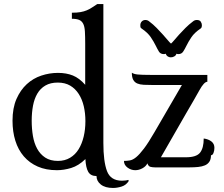

<svg xmlns="http://www.w3.org/2000/svg" viewBox="-20 -829 1110 951"><path d="M492 -121Q492 -29 510 18.5Q528 66 584 66Q591 66 600.5 65Q610 64 615 62L618 67Q605 88 582.5 95Q560 102 540 102Q501 102 479.5 85Q458 68 458 43Q429 43 417 22Q405 1 403 -41Q369 -8 332.5 3Q296 14 262 14Q208 14 167 -4Q126 -22 98 -54.5Q70 -87 56 -132Q42 -177 42 -231Q42 -294 61.5 -338.5Q81 -383 112.5 -412Q144 -441 184.5 -454.5Q225 -468 267 -468Q309 -468 341 -455Q373 -442 402 -409V-612Q402 -649 400.5 -673.5Q399 -698 392 -711.5Q385 -725 372 -730.5Q359 -736 336 -736V-766Q361 -766 378.5 -769Q396 -772 410 -778Q424 -784 436 -792Q448 -800 462 -809H492ZM267 -32Q301 -32 327 -47.5Q353 -63 369.5 -90Q386 -117 394.5 -152.5Q403 -188 403 -229Q403 -268 395 -302.5Q387 -337 370 -363.5Q353 -390 327.5 -405Q302 -420 266 -420Q230 -420 205 -405.5Q180 -391 165 -365.5Q150 -340 143.5 -305.5Q137 -271 137 -231Q137 -192 143 -156Q149 -120 164 -92.5Q179 -65 204 -48.5Q229 -32 267 -32ZM1007 -424Q991 -424 968 -382.5Q945 -341 901 -266L777 -50H901Q953 -50 971 -73Q989 -96 989 -143Q1012 -140 1027 -128.5Q1042 -117 1042 -97Q1042 -83 1037.5 -71.5Q1033 -60 1025 -60Q1025 -40 1017 -28Q1009 -16 995 -10Q981 -4 961.5 -2Q942 0 920 0H747Q736 0 725.5 -2.5Q715 -5 710 -20Q703 -5 685.5 4.5Q668 14 650 14Q629 14 611.5 1Q594 -12 594 -32Q609 -32 623.5 -34.5Q638 -37 654.5 -50.5Q671 -64 693 -93Q715 -122 745 -174L881 -408H736Q711 -408 692 -409Q673 -410 660 -415.5Q647 -421 640 -433.5Q633 -446 633 -469Q642 -462 662.5 -460Q683 -458 724 -458H1007ZM854 -563Q852 -555 844 -550Q836 -545 826 -545Q817 -545 810 -550Q803 -555 801 -563Q797 -561 792 -561Q775 -561 767.5 -573Q760 -585 751 -603.5Q742 -622 727 -644.5Q712 -667 681 -688Q676 -691 675.5 -695.5Q675 -700 675 -704Q675 -715 682 -722.5Q689 -730 700 -730Q711 -730 719 -723Q739 -708 756 -690.5Q773 -673 787 -657.5Q801 -642 811 -630Q821 -618 827 -613Q833 -618 843 -630Q853 -642 867 -657.5Q881 -673 898.5 -690.5Q916 -708 936 -723Q944 -730 955 -730Q969 -730 974.5 -721.5Q980 -713 980 -704Q980 -700 979 -695.5Q978 -691 974 -688Q943 -667 928 -644.5Q913 -622 904 -603.5Q895 -585 887 -573Q879 -561 863 -561Q858 -561 854 -563Z"/></svg>

Font: Milonga
Style: Regular
Weight: 400
Designer: Pablo Impallari, Brenda Gallo, Rodrigo Fuenzalida
Foundry: Pablo Impallari, Brenda Gallo, Rodrigo Fuenzalida
Version: Version 1.000; ttfautohint (v0.93) -l 8 -r 50 -G 200 -x 14 -